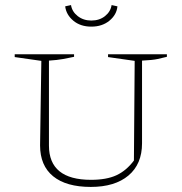

<svg xmlns="http://www.w3.org/2000/svg" viewBox="-20 -730 718 757"><path d="M338 7Q241 7 189.5 -35Q138 -77 138 -157L143 -490L38 -505V-516H272V-506Q255 -502 230 -497.5Q205 -493 173 -491V-156Q173 -21 339 -21Q400 -21 439 -39Q478 -57 508 -97L511 -490L406 -505V-516H638V-506Q622 -502 602 -497.5Q582 -493 540 -491V-165Q540 -83 486.5 -38Q433 7 338 7ZM340 -625Q297 -625 269 -648.5Q241 -672 237 -705L260 -710Q264 -684 286.5 -666.5Q309 -649 340 -649Q372 -649 394 -666.5Q416 -684 420 -710L443 -705Q440 -672 411.5 -648.5Q383 -625 340 -625Z"/></svg>

Font: Piazzolla SC Thin
Style: Regular
Weight: 100
Designer: Juan Pablo del Peral
Foundry: Huerta Tipografica
Version: Version 1.330